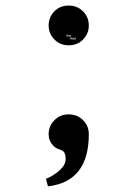

<svg xmlns="http://www.w3.org/2000/svg" viewBox="-20 -510 490 684"><path d="M251 -371.1H250V-377H249V-370.1H251ZM247.1 -371.1H246.1V-374H247.1ZM216.8 -379.9H217.8V-382.8H219.7V-379.9H220.7V-386.7H217.8L216.8 -384.8ZM218.3 -385.7H219.7V-383.8H217.8V-384.8ZM223.6 -383.8V-379.9H224.6V-383.8L224.1 -384.8H221.7V-379.9H222.7V-383.8ZM227.5 -383.8V-379.9H228.5V-383.8L228 -384.8H225.6V-379.9H226.6V-383.8ZM230.5 -381.8H231.4V-380.9H230.5ZM230 -379.9H232.4V-383.8L231.9 -384.8H229.5V-383.8H231.4V-382.8H230L229.5 -381.8V-380.9ZM235.4 -374V-370.1H236.3V-374L235.8 -375H234.4V-377H233.4V-370.1H234.4V-374ZM231.9 -374H229.5V-376H232.4V-377H229L228.5 -376V-374L229 -373H231.4V-371.1H228.5V-370.1H231.9L232.4 -371.1V-373ZM239.3 -371.1H238.3V-375H237.3V-371.1L237.8 -370.1H240.2V-375H239.3ZM242.2 -371.1V-374H243.2V-371.1ZM241.7 -375 241.2 -374V-371.1L241.7 -370.1H243.2V-369.1H241.2V-368.2H243.7L244.1 -369.1V-375ZM245.6 -375 245.1 -374V-371.1L245.6 -370.1H247.6L248 -371.1V-374L247.6 -375ZM224.6 -348.6Q194.3 -348.6 173.8 -369.4Q153.3 -390.1 153.3 -419.4Q153.3 -448.2 173.3 -469.2Q193.4 -490.2 224.6 -490.2Q255.4 -490.2 275.9 -469.5Q296.4 -448.7 296.4 -419.4Q296.4 -390.1 276.1 -369.4Q255.9 -348.6 224.6 -348.6ZM296.4 -31.7Q296.4 137.2 150.9 153.8L143.6 127Q167.5 118.2 190.7 98.1Q213.9 78.1 213.9 56.6Q213.9 29.3 197.3 24.4Q175.3 18.1 164.3 2.7Q153.3 -12.7 153.3 -31.7Q153.3 -60.5 173.6 -81.5Q193.8 -102.5 224.6 -102.5Q255.4 -102.5 275.9 -82Q296.4 -61.5 296.4 -31.7Z"/></svg>

Font: Anka/Coder Narrow
Style: Regular
Weight: 400
Width: 3
Monospace: yes
Version: Version 001.100